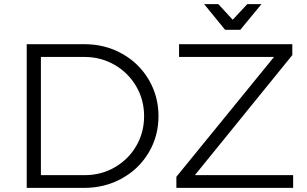

<svg xmlns="http://www.w3.org/2000/svg" viewBox="-20 -914 1491 934"><path d="M751 -349Q751 -252 703.5 -172Q656 -92 573 -46Q490 0 389 0H110V-699H391Q491 -699 573.5 -653Q656 -607 703.5 -526.5Q751 -446 751 -349ZM681 -349Q681 -429 642 -495Q603 -561 536.5 -599Q470 -637 390 -637H179V-62H393Q472 -62 538 -100Q604 -138 642.5 -203.5Q681 -269 681 -349ZM851 -699H1402V-646L928 -62H1406V0H838V-54L1313 -637H851ZM1183 -894H1252L1149 -769H1075L973 -894H1042L1112 -818Z"/></svg>

Font: Gontserrat Light
Style: Regular
Weight: 300
Designer: Julieta Ulanovsky
Foundry: Julieta Ulanovsky
Version: Version 6.001